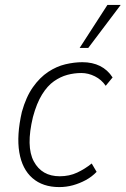

<svg xmlns="http://www.w3.org/2000/svg" viewBox="-20 -753 511 781"><path d="M221 8Q154 8 112 -28.5Q70 -65 58.5 -133.5Q47 -202 69 -298Q86 -359 114 -398.5Q142 -438 176 -460.5Q210 -483 246 -491.5Q282 -500 315 -500Q356 -500 387 -484.5Q418 -469 438 -438L410 -404Q393 -429 366 -442.5Q339 -456 311 -456Q282 -456 254 -448.5Q226 -441 199.5 -422.5Q173 -404 151 -368.5Q129 -333 114 -277Q85 -157 117.5 -96.5Q150 -36 223 -36Q262 -36 294 -51Q326 -66 353 -88L373 -54Q354 -34 329 -20.5Q304 -7 277 0.5Q250 8 221 8ZM304 -558 417 -733H471L339 -558Z"/></svg>

Font: Nunito Sans 7pt Condensed ExtraLight
Style: Italic
Weight: 250
Width: 3
Italic angle: -9°
Designer: Vernon Adams
Foundry: Vernon Adams
Version: Version 3.101;gftools[0.9.27]